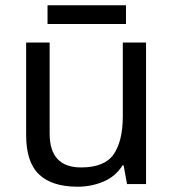

<svg xmlns="http://www.w3.org/2000/svg" viewBox="-20 -697 658 727"><path d="M533 -536V0H461L448 -71H444Q418 -29 372 -9.5Q326 10 274 10Q177 10 128 -36.5Q79 -83 79 -185V-536H168V-191Q168 -63 287 -63Q376 -63 410.5 -113Q445 -163 445 -257V-536ZM457 -677V-606H160V-677Z"/></svg>

Font: Noto Sans Modi
Style: Regular
Weight: 400
Designer: Monotype Design Team
Foundry: Monotype Imaging Inc.
Version: Version 2.003; ttfautohint (v1.8.4.7-5d5b)